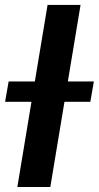

<svg xmlns="http://www.w3.org/2000/svg" viewBox="-43 -747 395 767"><path d="M278.8 -727.3H147L96.2 -421.5H-8.5L-22.7 -340.2H82.7L26.3 0H158L214.5 -340.2H317.8L332 -421.5H228Z"/></svg>

Font: Margiela Sans Semi Bold
Style: Italic
Weight: 600
Italic angle: -9.39999°
Designer: Stefan Endress, Andreas Faust
Version: Version 1.100;FEAKit 1.0